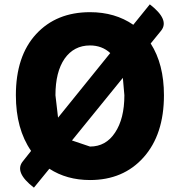

<svg xmlns="http://www.w3.org/2000/svg" viewBox="-20 -814 826 883"><path d="M136 49Q44 -22 85 -72L123 -120Q53 -221 53 -376Q53 -556 146 -657Q239 -758 394 -758Q509 -758 593 -700L669 -794Q761 -723 721 -673L673 -614Q734 -519 734 -376Q734 -195 640 -90Q547 14 394 14Q287 14 207 -38ZM235 -376 247 -273 487 -570Q449 -605 394 -605Q320 -605 277 -544Q235 -483 235 -376ZM394 -140Q467 -140 509 -204Q552 -268 552 -376L545 -456L311 -168Z"/></svg>

Font: Swei Half Moon CJK SC
Style: Black
Weight: 900
Version: Version 2.071